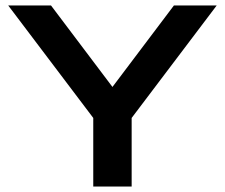

<svg xmlns="http://www.w3.org/2000/svg" viewBox="-20 -680 820 700"><path d="M10 -660H166L390 -363L614 -660H770L460 -250V0H320V-250Z"/></svg>

Font: Xolonium
Style: Regular
Weight: 400
Designer: Severin Meyer
Version: Version 4.2